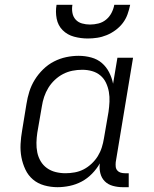

<svg xmlns="http://www.w3.org/2000/svg" viewBox="-20 -770 640 798"><path d="M219 8Q191 8 164 0.5Q137 -7 117 -24Q97 -41 85.5 -65.5Q74 -90 69 -116.5Q64 -143 65.5 -171.5Q67 -200 72 -228L90 -338Q94 -364 102 -389.5Q110 -415 124.5 -438.5Q139 -462 159.5 -482Q180 -502 204.5 -514.5Q229 -527 255 -532.5Q281 -538 307 -538Q334 -538 359.5 -531Q385 -524 403.5 -508Q422 -492 433.5 -469.5Q445 -447 450 -422L468 -530H533L461 -96Q460 -86 461 -77Q462 -68 467.5 -61.5Q473 -55 481.5 -52.5Q490 -50 499 -50H515V8H490Q469 8 449 2.5Q429 -3 415.5 -16.5Q402 -30 397 -50Q392 -70 395 -91Q382 -68 362.5 -48Q343 -28 319.5 -15.5Q296 -3 270 2.5Q244 8 219 8ZM252 -50Q271 -50 290.5 -53.5Q310 -57 327.5 -66Q345 -75 360.5 -89.5Q376 -104 386.5 -121Q397 -138 403 -157Q409 -176 412 -195L431 -305Q434 -326 435 -347Q436 -368 432.5 -388Q429 -408 420.5 -426Q412 -444 397 -456.5Q382 -469 362.5 -474.5Q343 -480 322 -480Q301 -480 281 -476Q261 -472 242.5 -462.5Q224 -453 208 -438Q192 -423 181 -405Q170 -387 163.5 -367.5Q157 -348 154 -328L135 -218Q132 -198 131.5 -177Q131 -156 135 -136.5Q139 -117 149 -100Q159 -83 175 -71.5Q191 -60 211 -55Q231 -50 252 -50ZM345 -610Q316 -610 288 -617.5Q260 -625 240.5 -644.5Q221 -664 215.5 -692.5Q210 -721 215 -750H281Q278 -733 281 -716.5Q284 -700 294.5 -688.5Q305 -677 321 -672.5Q337 -668 354 -668Q372 -668 389.5 -672.5Q407 -677 421 -688.5Q435 -700 443.5 -716.5Q452 -733 455 -750H521Q517 -730 510 -710.5Q503 -691 490.5 -674.5Q478 -658 460.5 -645Q443 -632 423.5 -624Q404 -616 384 -613Q364 -610 345 -610Z"/></svg>

Font: Iosevka Curly Slab LtEx
Style: Italic
Weight: 300
Width: 7
Italic angle: -9°
Monospace: yes
Designer: Belleve Invis
Foundry: Belleve Invis
Version: Version 11.1.0; ttfautohint (v1.8.3)